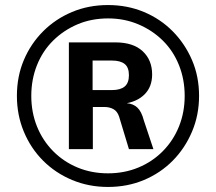

<svg xmlns="http://www.w3.org/2000/svg" viewBox="-20 -733 856 761"><path d="M408 8Q332 8 266 -19.5Q200 -47 151 -96Q102 -145 74.5 -211Q47 -277 47 -353Q47 -430 74.5 -495Q102 -560 151 -609Q200 -658 265.5 -685.5Q331 -713 408 -713Q485 -713 550.5 -685.5Q616 -658 664.5 -609Q713 -560 741 -495Q769 -430 769 -353Q769 -277 741 -211Q713 -145 664.5 -96Q616 -47 550.5 -19.5Q485 8 408 8ZM408 -46Q473 -46 528.5 -69Q584 -92 625.5 -134Q667 -176 689.5 -232Q712 -288 712 -353Q712 -418 689.5 -474.5Q667 -531 625.5 -572Q584 -613 528.5 -636.5Q473 -660 409 -660Q342 -660 287 -636.5Q232 -613 190.5 -572Q149 -531 126.5 -474.5Q104 -418 104 -353Q104 -288 126.5 -232Q149 -176 190.5 -134Q232 -92 287.5 -69Q343 -46 408 -46ZM253 -142V-565H437Q508 -565 545.5 -530Q583 -495 583 -438Q583 -389 553 -359Q523 -329 471 -322L482 -324Q508 -322 524.5 -306.5Q541 -291 550 -256L588 -142H491L452 -271Q445 -292 429.5 -300.5Q414 -309 393 -309H333L348 -318V-142ZM347 -376H424Q457 -376 474 -390Q491 -404 491 -435Q491 -466 474 -479.5Q457 -493 424 -493H347Z"/></svg>

Font: Nunito Sans 9pt
Style: Bold
Weight: 700
Version: Version 3.101;gftools[0.9.27]